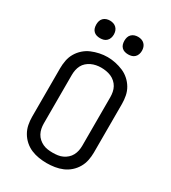

<svg xmlns="http://www.w3.org/2000/svg" viewBox="-226 -1061 1052 1183"><g transform="rotate(30 300.0 -470.0)"><path d="M300 8Q272 8 243.5 3.5Q215 -1 189 -12Q163 -23 141.5 -42Q120 -61 105.5 -86Q91 -111 85.5 -139Q80 -167 80 -195V-540Q80 -568 85.5 -596.5Q91 -625 105.5 -649.5Q120 -674 141.5 -693Q163 -712 189 -723Q215 -734 243.5 -740Q272 -746 300 -746Q328 -746 356.5 -740Q385 -734 411 -723Q437 -712 458.5 -693Q480 -674 494.5 -649.5Q509 -625 514.5 -596.5Q520 -568 520 -540V-195Q520 -167 514.5 -139Q509 -111 494.5 -86Q480 -61 458.5 -42Q437 -23 411 -12Q385 -1 356.5 3.5Q328 8 300 8ZM300 -66Q318 -66 336 -68.5Q354 -71 370 -78.5Q386 -86 399.5 -98Q413 -110 421.5 -126Q430 -142 433.5 -159.5Q437 -177 437 -195V-540Q437 -558 433.5 -576Q430 -594 421.5 -609.5Q413 -625 399 -637.5Q385 -650 368.5 -657Q352 -664 334 -667Q316 -670 298 -670Q280 -670 262.5 -666.5Q245 -663 229 -655.5Q213 -648 199.5 -636Q186 -624 178 -608.5Q170 -593 166.5 -575.5Q163 -558 163 -540V-195Q163 -177 166.5 -159.5Q170 -142 178.5 -126Q187 -110 200.5 -98Q214 -86 230 -78.5Q246 -71 264 -68.5Q282 -66 300 -66ZM400 -823Q387 -823 375 -826.5Q363 -830 354 -839Q345 -848 341.5 -860Q338 -872 338 -885Q338 -898 341.5 -910Q345 -922 354 -931Q363 -940 375 -944Q387 -948 400 -948Q413 -948 425 -944Q437 -940 446 -931Q455 -922 459 -910Q463 -898 463 -885Q463 -872 459 -860Q455 -848 446 -839Q437 -830 425 -826.5Q413 -823 400 -823ZM200 -823Q187 -823 175 -826.5Q163 -830 154 -839Q145 -848 141.5 -860Q138 -872 138 -885Q138 -898 141.5 -910Q145 -922 154 -931Q163 -940 175 -944Q187 -948 200 -948Q213 -948 225 -944Q237 -940 246 -931Q255 -922 259 -910Q263 -898 263 -885Q263 -872 259 -860Q255 -848 246 -839Q237 -830 225 -826.5Q213 -823 200 -823Z"/></g></svg>

Font: Zed Sans Extended
Style: Regular
Weight: 400
Width: 7
Designer: Belleve Invis
Foundry: Belleve Invis
Version: Version 1.0.0; ttfautohint (v1.8.4)